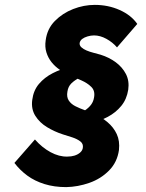

<svg xmlns="http://www.w3.org/2000/svg" viewBox="-20 -744 599 786"><path d="M459 -550 542 -646Q517 -682 470 -703Q423 -724 368 -724Q323 -724 279.5 -707Q236 -690 204.5 -658Q173 -626 167 -579Q163 -552 170 -529.5Q177 -507 191 -489.5Q205 -472 224.5 -458.5Q244 -445 265 -436Q288 -426 313 -415Q338 -404 354 -388Q370 -372 365 -345Q362 -325 348.5 -310Q335 -295 316.5 -285.5Q298 -276 279 -271L272 -230Q311 -231 349.5 -239.5Q388 -248 421 -265.5Q454 -283 476.5 -310.5Q499 -338 505 -377Q510 -413 495.5 -441Q481 -469 454 -489Q427 -509 392 -520Q378 -524 362.5 -528Q347 -532 334 -537.5Q321 -543 313 -550.5Q305 -558 306 -568Q308 -578 316.5 -584.5Q325 -591 338.5 -595Q352 -599 365 -599Q390 -599 415.5 -585Q441 -571 459 -550ZM123 -173 39 -77Q62 -47 92 -25Q122 -3 162 9.5Q202 22 251 22Q299 21 346 4.5Q393 -12 426.5 -46Q460 -80 467 -130Q471 -167 458 -195Q445 -223 420 -244Q395 -265 364 -279Q347 -286 327 -293Q307 -300 289 -309Q271 -318 261.5 -332.5Q252 -347 256 -369Q259 -390 272.5 -403Q286 -416 305 -425.5Q324 -435 343 -442L349 -479Q310 -478 270 -470Q230 -462 196 -444.5Q162 -427 139.5 -400.5Q117 -374 112 -335Q107 -298 124.5 -270Q142 -242 172.5 -223.5Q203 -205 237 -194Q257 -188 276.5 -181.5Q296 -175 309 -165Q322 -155 319 -138Q317 -127 307.5 -119Q298 -111 285 -107Q272 -103 256 -103Q222 -102 187 -121Q152 -140 123 -173Z"/></svg>

Font: Jost
Style: Bold Italic
Weight: 700
Italic angle: -5°
Version: Version 3.710